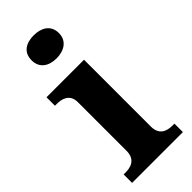

<svg xmlns="http://www.w3.org/2000/svg" viewBox="-249 -810 850 850"><g transform="rotate(-45 176.0 -385.0)"><path d="M171 -626C217 -626 257 -649 257 -698C257 -749 217 -770 171 -770C123 -770 86 -749 86 -698C86 -649 123 -626 171 -626ZM17 0H335V-53H323C294 -53 252 -61 252 -118V-536H17V-483H29C57 -483 100 -475 100 -422V-118C100 -61 58 -53 29 -53H17Z"/></g></svg>

Font: Noto Serif NP Hmong
Style: Bold
Weight: 700
Designer: Dalton Maag Ltd
Foundry: Dalton Maag Ltd
Version: Version 1.001